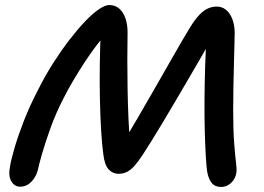

<svg xmlns="http://www.w3.org/2000/svg" viewBox="-20 -731 1046 760"><path d="M855 9Q831 9 818 -7Q805 -23 800 -52Q797 -72 794.5 -114.5Q792 -157 790.5 -214Q789 -271 789.5 -336.5Q790 -402 792 -469Q794 -536 799 -596L825 -589Q820 -581 806 -556.5Q792 -532 771 -496Q750 -460 725 -417Q700 -374 674 -330Q648 -286 623.5 -245Q599 -204 579 -172Q559 -140 546 -120Q529 -94 514 -76.5Q499 -59 483.5 -51Q468 -43 449 -43Q426 -43 410 -60.5Q394 -78 389 -120Q384 -155 380.5 -211.5Q377 -268 375.5 -336.5Q374 -405 375 -476Q376 -547 379 -610L404 -602Q384 -580 361 -550Q338 -520 315 -484.5Q292 -449 270.5 -413Q249 -377 232 -343Q201 -283 180 -224.5Q159 -166 146.5 -122.5Q134 -79 130 -59Q126 -42 116 -26.5Q106 -11 92 -1.5Q78 8 60 8Q37 8 24.5 -14Q12 -36 20 -74Q24 -99 37.5 -145.5Q51 -192 74.5 -252.5Q98 -313 132 -378Q159 -432 191 -482Q223 -532 255 -573.5Q287 -615 316.5 -646Q346 -677 371 -694Q396 -711 412 -711Q436 -711 452 -697Q468 -683 476.5 -658.5Q485 -634 485 -603Q484 -556 484 -498Q484 -440 485 -379Q486 -318 488.5 -262.5Q491 -207 495 -166L470 -171Q496 -214 526.5 -266.5Q557 -319 588 -373Q619 -427 647.5 -477Q676 -527 698 -565Q720 -603 732 -622Q751 -653 768.5 -671.5Q786 -690 803 -697.5Q820 -705 838 -705Q858 -705 873.5 -693Q889 -681 898.5 -658.5Q908 -636 909 -604Q909 -585 908 -552.5Q907 -520 906 -479Q905 -438 904 -391.5Q903 -345 903 -297Q903 -215 907 -163.5Q911 -112 914.5 -84Q918 -56 915 -44Q912 -29 903.5 -17Q895 -5 882.5 2Q870 9 855 9Z"/></svg>

Font: Shantell Sans Medium
Style: Italic
Weight: 500
Italic angle: -11°
Designer: Stephen Nixon, Anya Danilova, Shantell Martin
Foundry: Arrow Type
Version: Version 1.011;[c5ecc13dd]